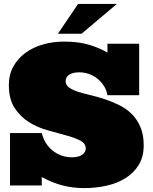

<svg xmlns="http://www.w3.org/2000/svg" viewBox="-20 -941 774 974"><path d="M686 -458H524.9Q521 -482.9 507.6 -504.4Q494.1 -525.9 474.6 -541.5Q455.1 -557.1 431.2 -565.7Q407.2 -574.2 381.8 -574.2Q351.1 -574.2 332 -562.5Q313 -550.8 313 -529.8Q313 -509.8 330.1 -497.3Q347.2 -484.9 375 -475.8Q402.8 -466.8 438.5 -458.5Q474.1 -450.2 511 -438Q547.9 -425.8 583.5 -408.4Q619.1 -391.1 647 -364Q674.8 -336.9 691.9 -297.9Q709 -258.8 709 -204.1Q709 -146 684.1 -105Q659.2 -64 617.2 -37.6Q575.2 -11.2 520.5 1Q465.8 13.2 407.2 13.2Q350.1 13.2 298.1 0Q246.1 -13.2 191.9 -43V0H30.8V-266.1H191.9Q206.1 -209 248.5 -176Q291 -143.1 344.2 -143.1Q379.9 -143.1 397.5 -156.5Q415 -169.9 415 -187Q415 -213.9 386 -228.5Q356.9 -243.2 314 -254.6Q271 -266.1 220 -280.5Q168.9 -294.9 126 -322Q83 -349.1 54 -393.6Q24.9 -438 24.9 -509.8Q24.9 -563 47.9 -604Q70.8 -645 109.4 -673.1Q147.9 -701.2 198.5 -715.6Q249 -730 305.2 -730Q382.8 -730 438.5 -711.9Q494.1 -693.8 524.9 -673.8V-719.2H686ZM572.8 -920.9 394 -770H273.9L376 -920.9Z"/></svg>

Font: Ultra
Style: Regular
Weight: 400
Designer: Astigmatic (AOETI)
Foundry: Astigmatic (AOETI)
Version: Version 1.000